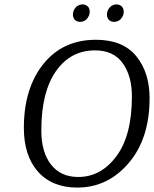

<svg xmlns="http://www.w3.org/2000/svg" viewBox="-20 -839 697 869"><path d="M657 -395Q657 -211 562 -100.5Q467 10 330 10Q216 10 152 -62Q88 -134 88 -260Q88 -439 176 -549Q264 -659 414 -659Q536 -659 596.5 -585Q657 -511 657 -395ZM577 -403Q577 -495 535.5 -553Q494 -611 410 -611Q299 -611 233 -516.5Q167 -422 167 -249Q167 -150 211 -94Q255 -38 334 -38Q437 -38 507 -132Q577 -226 577 -403ZM480 -809Q493 -819 507 -819Q522 -819 532 -809Q540 -799 540 -786Q540 -766 524 -750Q511 -740 496 -740Q482 -740 472 -750Q464 -760 464 -773Q464 -793 480 -809ZM326 -809Q339 -819 354 -819Q368 -819 378 -809Q386 -801 386 -786Q386 -766 370 -750Q357 -740 343 -740Q328 -740 318 -750Q310 -760 310 -773Q310 -793 326 -809Z"/></svg>

Font: ArsenalItalic
Style: Italic
Weight: 400
Italic angle: -9°
Designer: Andrij Shevchenko
Foundry: Stairsfor.com
Version: Version 1.000